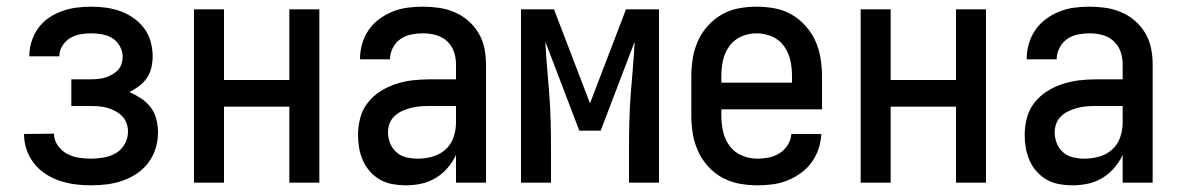

<svg xmlns="http://www.w3.org/2000/svg" viewBox="-20 -548 3540 576"><path d="M253 8Q229 8 205.5 5Q182 2 159.5 -5.5Q137 -13 117 -26Q97 -39 82 -58Q67 -77 59.5 -100Q52 -123 52 -146L142 -147Q142 -128 153 -112Q164 -96 180.5 -87Q197 -78 215.5 -75Q234 -72 253 -72Q272 -72 291.5 -75.5Q311 -79 327.5 -88.5Q344 -98 354 -115.5Q364 -133 364 -153Q364 -166 359.5 -178.5Q355 -191 346 -200Q337 -209 325.5 -215Q314 -221 301.5 -224.5Q289 -228 276 -229Q263 -230 250 -230H194V-310H250Q261 -310 272.5 -311Q284 -312 294.5 -315Q305 -318 315 -323.5Q325 -329 333 -337Q341 -345 344.5 -356Q348 -367 348 -378Q348 -394 339.5 -409.5Q331 -425 317 -433.5Q303 -442 286 -445Q269 -448 253 -448Q236 -448 220 -445Q204 -442 190 -433.5Q176 -425 167 -410.5Q158 -396 158 -379H68V-381Q68 -403 75 -424.5Q82 -446 95 -464Q108 -482 126.5 -494.5Q145 -507 165.5 -514.5Q186 -522 208.5 -525Q231 -528 253 -528Q275 -528 297.5 -525Q320 -522 341 -514.5Q362 -507 380.5 -494Q399 -481 412.5 -463Q426 -445 432 -423Q438 -401 438 -379Q438 -362 434 -345Q430 -328 420.5 -314Q411 -300 397 -289.5Q383 -279 368 -272Q386 -264 403 -253Q420 -242 432 -226Q444 -210 449 -190.5Q454 -171 454 -151Q454 -127 447 -103.5Q440 -80 425.5 -60.5Q411 -41 391 -27.5Q371 -14 348 -6Q325 2 301 5Q277 8 253 8Z M562 0V-520H652V-308H848V-520H938V0H848V-228H652V0Z M1197 8Q1178 8 1158 4.5Q1138 1 1121 -8.5Q1104 -18 1090.5 -33Q1077 -48 1069 -66Q1061 -84 1057.5 -103.5Q1054 -123 1054 -143Q1054 -168 1060.5 -193.5Q1067 -219 1083 -239.5Q1099 -260 1121 -274Q1143 -288 1167.5 -296Q1192 -304 1217.5 -307Q1243 -310 1269 -310H1348V-355Q1348 -375 1341.5 -393.5Q1335 -412 1320.5 -425Q1306 -438 1287 -443Q1268 -448 1249 -448Q1231 -448 1213.5 -444.5Q1196 -441 1181.5 -431Q1167 -421 1158.5 -404.5Q1150 -388 1150 -370H1060V-371Q1060 -394 1066.5 -416.5Q1073 -439 1086 -458Q1099 -477 1118 -491Q1137 -505 1158.5 -513.5Q1180 -522 1202.5 -525Q1225 -528 1249 -528Q1273 -528 1297 -524.5Q1321 -521 1343.5 -511.5Q1366 -502 1384.5 -486Q1403 -470 1415.5 -449Q1428 -428 1433 -404Q1438 -380 1438 -355V0H1348V-83Q1338 -62 1322.5 -44Q1307 -26 1287 -14Q1267 -2 1244 3Q1221 8 1197 8ZM1233 -72Q1255 -72 1277 -78Q1299 -84 1316 -99Q1333 -114 1340.5 -136Q1348 -158 1348 -180V-230H1269Q1255 -230 1241 -229Q1227 -228 1213.5 -224.5Q1200 -221 1187.5 -215.5Q1175 -210 1164.5 -200.5Q1154 -191 1149 -178Q1144 -165 1144 -151Q1144 -134 1150.5 -118Q1157 -102 1169.5 -91Q1182 -80 1199 -76Q1216 -72 1233 -72Z M1543 0V-520H1642L1750 -238L1858 -520H1957V0H1867V-104Q1867 -144 1868 -184Q1869 -224 1872 -263.5Q1875 -303 1878.5 -343Q1882 -383 1884 -423L1782 -156H1718L1616 -423Q1618 -383 1621.5 -343Q1625 -303 1628 -263.5Q1631 -224 1632 -184Q1633 -144 1633 -104V0Z M2252 8Q2225 8 2198 3Q2171 -2 2147 -15Q2123 -28 2104.5 -48.5Q2086 -69 2074.5 -94Q2063 -119 2058.5 -146Q2054 -173 2054 -200V-320Q2054 -347 2058.5 -374Q2063 -401 2074 -425.5Q2085 -450 2103.5 -470.5Q2122 -491 2145.5 -504.5Q2169 -518 2196 -523Q2223 -528 2250 -528Q2277 -528 2304 -523Q2331 -518 2354.5 -504.5Q2378 -491 2396.5 -470.5Q2415 -450 2426 -425.5Q2437 -401 2441.5 -374Q2446 -347 2446 -320V-220H2144V-200Q2144 -176 2149.5 -152.5Q2155 -129 2169 -110Q2183 -91 2205.5 -81.5Q2228 -72 2252 -72Q2269 -72 2286.5 -75.5Q2304 -79 2319 -88.5Q2334 -98 2343.5 -113.5Q2353 -129 2354 -146H2444Q2443 -123 2435.5 -101Q2428 -79 2414.5 -60.5Q2401 -42 2382 -28.5Q2363 -15 2342 -6.5Q2321 2 2298 5Q2275 8 2252 8ZM2356 -300V-320Q2356 -344 2351 -367Q2346 -390 2332 -409.5Q2318 -429 2296 -438.5Q2274 -448 2250 -448Q2226 -448 2204 -438.5Q2182 -429 2168 -409.5Q2154 -390 2149 -367Q2144 -344 2144 -320V-300Z M2562 0V-520H2652V-308H2848V-520H2938V0H2848V-228H2652V0Z M3197 8Q3178 8 3158 4.5Q3138 1 3121 -8.5Q3104 -18 3090.5 -33Q3077 -48 3069 -66Q3061 -84 3057.5 -103.5Q3054 -123 3054 -143Q3054 -168 3060.5 -193.5Q3067 -219 3083 -239.5Q3099 -260 3121 -274Q3143 -288 3167.5 -296Q3192 -304 3217.5 -307Q3243 -310 3269 -310H3348V-355Q3348 -375 3341.5 -393.5Q3335 -412 3320.5 -425Q3306 -438 3287 -443Q3268 -448 3249 -448Q3231 -448 3213.5 -444.5Q3196 -441 3181.5 -431Q3167 -421 3158.5 -404.5Q3150 -388 3150 -370H3060V-371Q3060 -394 3066.5 -416.5Q3073 -439 3086 -458Q3099 -477 3118 -491Q3137 -505 3158.5 -513.5Q3180 -522 3202.5 -525Q3225 -528 3249 -528Q3273 -528 3297 -524.5Q3321 -521 3343.5 -511.5Q3366 -502 3384.5 -486Q3403 -470 3415.5 -449Q3428 -428 3433 -404Q3438 -380 3438 -355V0H3348V-83Q3338 -62 3322.5 -44Q3307 -26 3287 -14Q3267 -2 3244 3Q3221 8 3197 8ZM3233 -72Q3255 -72 3277 -78Q3299 -84 3316 -99Q3333 -114 3340.5 -136Q3348 -158 3348 -180V-230H3269Q3255 -230 3241 -229Q3227 -228 3213.5 -224.5Q3200 -221 3187.5 -215.5Q3175 -210 3164.5 -200.5Q3154 -191 3149 -178Q3144 -165 3144 -151Q3144 -134 3150.5 -118Q3157 -102 3169.5 -91Q3182 -80 3199 -76Q3216 -72 3233 -72Z"/></svg>

Font: Iosevka SS10 Medium
Style: Regular
Weight: 500
Monospace: yes
Designer: Belleve Invis
Foundry: Belleve Invis
Version: Version 28.0.6; ttfautohint (v1.8.4)